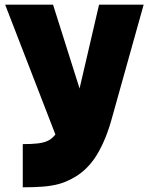

<svg xmlns="http://www.w3.org/2000/svg" viewBox="-20 -547 632 818"><path d="M77 251V67Q115 67 141 64Q167 61 184.5 52.5Q202 44 216 26L2 -527H206L319 -170L402 -527H592L458 -48Q446 -3 430 37Q414 77 394 110.5Q374 144 347 170.5Q320 197 285 215Q257 230 228.5 237.5Q200 245 164 248Q128 251 77 251Z"/></svg>

Font: Onest Black
Style: Regular
Weight: 900
Designer: Dmitri Voloshin, Andrey Kudryavtsev
Foundry: Dmitri Voloshin, Andrey Kudryavtsev
Version: Version 1.000;gftools[0.9.33]